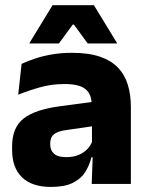

<svg xmlns="http://www.w3.org/2000/svg" viewBox="-20 -707 567 738"><path d="M483 0H332.5L337 -123L333.5 -130.5V-284L332.5 -304Q332.5 -345 308.5 -364.5Q284.5 -384 228 -384Q178.5 -384 134 -371.5Q89.5 -359 50 -343L63 -461.5Q86.5 -472.5 115.8 -482.2Q145 -492 180.5 -498Q216 -504 256.5 -504Q321 -504 364.5 -489Q408 -474 434 -446.5Q460 -419 471.5 -380.8Q483 -342.5 483 -296.5ZM176 11.5Q102.5 11.5 64.5 -25.5Q26.5 -62.5 26.5 -131V-144.5Q26.5 -217 71.2 -251.8Q116 -286.5 213.5 -299L345.5 -316.5L354.5 -224.5L237.5 -207.5Q202 -203 187.5 -191Q173 -179 173 -155.5V-152Q173 -129.5 187.5 -116.2Q202 -103 234 -103Q262 -103 282.2 -111.5Q302.5 -120 315.5 -133.8Q328.5 -147.5 335 -164.5L356.5 -102.5H331.5Q323.5 -70.5 306.8 -44.5Q290 -18.5 258.5 -3.5Q227 11.5 176 11.5ZM93.5 -542 182 -687H341L429.5 -542V-540H317L264 -612.5H259.5L206.5 -540H93.5Z"/></svg>

Font: Anek Kannada Medium
Style: Bold
Weight: 700
Version: Version 1.003